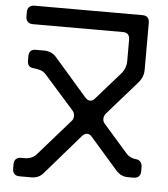

<svg xmlns="http://www.w3.org/2000/svg" viewBox="-58 -807 843 963"><g transform="rotate(5 364.0 -325.5)"><path d="M76 104H137Q153 104 168 98Q183 92 195 78L372 -126Q383 -138 396 -138Q409 -138 419 -126L560 35Q584 61 618 61H647Q663 61 672.5 52Q682 43 682 26V4Q682 -12 673 -22Q664 -32 653 -32Q642 -32 626.5 -38.5Q611 -45 600 -58L480 -195Q470 -205 470 -220Q470 -235 481 -248L632 -420Q655 -448 655 -481V-720Q655 -736 646.5 -745.5Q638 -755 621 -755H76Q60 -755 50.5 -746Q41 -737 41 -720V-697Q41 -681 50 -671.5Q59 -662 76 -662H530Q564 -662 564 -626V-518Q564 -502 558.5 -486Q553 -470 541 -456L419 -317Q409 -305 396 -305Q383 -305 372 -317L205 -509Q192 -523 177 -529Q162 -535 147 -535H102Q68 -535 68 -500V-477Q68 -443 102 -442Q120 -440 135.5 -435Q151 -430 163 -416L312 -248Q318 -241 320 -234.5Q322 -228 322 -221Q322 -205 312 -195L155 -16Q143 -2 128 4.5Q113 11 97 11H76Q60 11 50.5 20Q41 29 41 46V69Q41 85 50 94.5Q59 104 76 104Z"/></g></svg>

Font: WDXL Lubrifont JP N
Style: Regular
Weight: 400
Designer: [WDXL Lubrifont] Copyright 2020-2022 (c) NightFurySL2001, Skr-ZERO; [ZCOOL QingKe HuangYou] Copyright 2018-2022 (c) The 
Version: Version 2.001;hotconv 1.1.1;makeotfexe 2.6.0